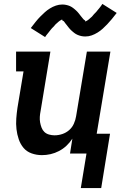

<svg xmlns="http://www.w3.org/2000/svg" viewBox="-20 -783 640 979"><path d="M210 -594 137 -640Q150 -657 162 -672Q174 -687 185.5 -698.5Q197 -710 208.5 -720.5Q220 -731 234.5 -740Q249 -749 265 -754.5Q281 -760 298 -760Q303 -760 307.5 -759.5Q312 -759 317 -758Q322 -757 327 -755.5Q332 -754 336.5 -752Q341 -750 345 -747.5Q349 -745 352.5 -742.5Q356 -740 360 -736.5Q364 -733 368 -729.5Q372 -726 375 -722.5Q378 -719 381 -715.5Q384 -712 386.5 -708.5Q389 -705 391.5 -702Q394 -699 398 -694Q402 -689 405 -685.5Q408 -682 412 -680Q416 -678 415 -673Q417 -674 420.5 -676Q424 -678 427.5 -680Q431 -682 434.5 -685.5Q438 -689 440 -690.5Q442 -692 444 -694Q446 -696 448.5 -698Q451 -700 452.5 -702.5Q454 -705 456.5 -707.5Q459 -710 461.5 -713Q464 -716 467 -718.5Q470 -721 472.5 -724.5Q475 -728 478 -731.5Q481 -735 484 -738.5Q487 -742 490 -746Q493 -750 496 -754Q499 -758 502 -763L575 -717Q562 -700 550 -685.5Q538 -671 526.5 -659Q515 -647 503.5 -636.5Q492 -626 477.5 -617Q463 -608 447.5 -602.5Q432 -597 415 -597Q410 -597 405 -597.5Q400 -598 395 -599Q390 -600 385.5 -601.5Q381 -603 376 -605Q371 -607 367 -609.5Q363 -612 359.5 -614.5Q356 -617 352 -620.5Q348 -624 344 -627.5Q340 -631 337 -634.5Q334 -638 331 -641.5Q328 -645 325.5 -648.5Q323 -652 320.5 -655Q318 -658 314 -663Q310 -668 307.5 -672Q305 -676 300.5 -677.5Q296 -679 297 -684Q295 -683 291.5 -681Q288 -679 284.5 -677Q281 -675 277.5 -671.5Q274 -668 272 -666.5Q270 -665 268 -663Q266 -661 263.5 -659Q261 -657 259.5 -654.5Q258 -652 255.5 -649.5Q253 -647 250.5 -644.5Q248 -642 245 -639Q242 -636 239.5 -632.5Q237 -629 234 -625.5Q231 -622 228.5 -618.5Q226 -615 222.5 -611Q219 -607 216 -603Q213 -599 210 -594ZM392 176 421 0H337L349 -76Q336 -56 319 -40Q302 -24 281 -13Q260 -2 238 3Q216 8 194 8Q166 8 141 -1Q116 -10 100 -29Q84 -48 75.5 -73Q67 -98 64 -124.5Q61 -151 63 -178.5Q65 -206 69 -233L100 -419H62V-520H237L187 -217Q184 -202 183 -187.5Q182 -173 184.5 -159Q187 -145 192 -132Q197 -119 206.5 -110Q216 -101 230 -97Q244 -93 258 -93Q278 -93 297.5 -99.5Q317 -106 332.5 -119.5Q348 -133 356.5 -152Q365 -171 368 -190L423 -520H543L473 -101H541L496 176Z"/></svg>

Font: Iosevka Etoile
Style: Bold Italic
Weight: 700
Italic angle: -9°
Designer: Belleve Invis
Foundry: Belleve Invis
Version: Version 28.1.0; ttfautohint (v1.8.4)